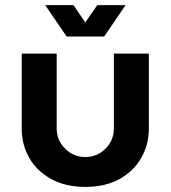

<svg xmlns="http://www.w3.org/2000/svg" viewBox="-20 -720 668 752"><path d="M314 12Q236 12 180 -19Q124 -50 94.5 -102Q65 -154 65 -217V-510H202V-217Q202 -171 235 -138Q268 -105 314 -105Q361 -105 393.5 -138Q426 -171 426 -217V-510H563V-217Q563 -154 533.5 -102Q504 -50 448.5 -19Q393 12 314 12ZM241 -577 157 -700H268L314 -632L361 -700H472L388 -577Z"/></svg>

Font: MuseoModerno SemiBold
Style: Regular
Weight: 600
Designer: Pablo Cosgaya, Héctor Gatti, Marcela Romero, and the Authors of The MuseoModerno Project.
Foundry: Omnibus-Type Team
Version: Version 1.001